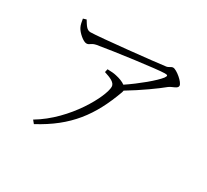

<svg xmlns="http://www.w3.org/2000/svg" viewBox="-145 -927 1289 1193"><g transform="rotate(30 500.0 -330.5)"><path d="M432 -463C476 -449 514 -434 514 -404C514 -336 392 -102 193 16L211 38C415 -71 513 -204 587 -408L590 -421C682 -476 776 -544 817 -578C839 -595 876 -599 876 -620C876 -645 810 -699 786 -699C771 -699 763 -686 745 -683C691 -675 288 -632 230 -632C202 -632 189 -659 170 -689L147 -682C151 -661 153 -642 162 -625C176 -597 220 -559 242 -559C266 -559 263 -575 302 -583C417 -603 709 -642 758 -642C779 -642 783 -638 770 -619C739 -579 652 -507 570 -452C554 -464 529 -474 500 -480C483 -484 467 -485 437 -486Z"/></g></svg>

Font: Noto Serif KR Light
Style: Regular
Weight: 300
Designer: Ryoko NISHIZUKA 西塚涼子 (kana & ideographs); Frank Grießhammer (Latin, Greek & Cyrillic); Wenlong ZHANG 张文龙 (bopomofo); San
Foundry: Adobe
Version: Version 2.001;hotconv 1.1.0;makeotfexe 2.6.0